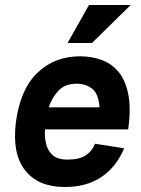

<svg xmlns="http://www.w3.org/2000/svg" viewBox="-20 -734 560 764"><path d="M334 -714H500L346 -563H249ZM358 -162 474 -144Q443 -69 382.5 -29Q322 11 236 10Q133 10 80.5 -55.5Q28 -121 43 -246Q60 -378 128.5 -444Q197 -510 299 -510Q342 -510 381.5 -496.5Q421 -483 449.5 -450.5Q478 -418 490 -361Q502 -304 490 -219H159Q157 -191 163 -163.5Q169 -136 188.5 -117.5Q208 -99 249 -99Q296 -99 321.5 -116Q347 -133 358 -162ZM286 -401Q238 -401 212 -372.5Q186 -344 174 -307H376Q372 -362 346 -381.5Q320 -401 286 -401Z"/></svg>

Font: Haskoy Bold
Style: Italic
Weight: 700
Designer: Ertekin Erdin
Foundry: Ertekin Erdin
Version: Version 2.000; ttfautohint (v1.8.4.7-5d5b)